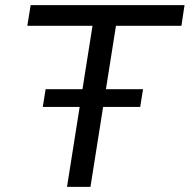

<svg xmlns="http://www.w3.org/2000/svg" viewBox="-20 -725 736 745"><path d="M240 0 339 -625H86L99 -705H696L684 -625H430L331 0ZM146 -310 157 -379H535L524 -310Z"/></svg>

Font: Nunito Sans 7pt
Style: Italic
Weight: 400
Italic angle: -9°
Designer: Vernon Adams
Foundry: Vernon Adams
Version: Version 3.101;gftools[0.9.27]